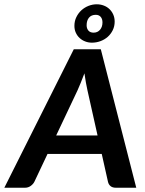

<svg xmlns="http://www.w3.org/2000/svg" viewBox="-54 -879 680 899"><path d="M584 0H488.3Q472.7 0 463.6 -7.6Q454.6 -15.1 451.7 -27.3L422.4 -158.2H168.5L106.9 -27.8Q101.6 -17.1 89.8 -8.5Q78.1 0 63 0H-33.7L291.5 -648.4H418ZM209 -244.6H402.8L355.5 -456.1Q352.1 -471.2 348.4 -491.5Q344.7 -511.7 341.3 -535.6Q332.5 -511.7 324 -491.2Q315.4 -470.7 308.6 -455.1ZM294.4 -757.8Q294.4 -780.3 303.5 -798.8Q312.5 -817.4 327.1 -830.8Q341.8 -844.2 360.6 -851.6Q379.4 -858.9 398.9 -858.9Q416.5 -858.9 431.9 -853Q447.3 -847.2 458.5 -836.4Q469.7 -825.7 476.3 -810.8Q482.9 -795.9 482.9 -777.8Q482.9 -755.9 473.9 -737.5Q464.8 -719.2 450.2 -706.3Q435.5 -693.4 416.3 -686.3Q397 -679.2 376.5 -679.2Q359.4 -679.2 344.5 -685.1Q329.6 -690.9 318.6 -701.2Q307.6 -711.4 301 -725.8Q294.4 -740.2 294.4 -757.8ZM351.6 -760.7Q351.6 -745.6 359.9 -735.8Q368.2 -726.1 384.3 -726.1Q402.8 -726.1 414.3 -739.5Q425.8 -752.9 425.8 -773.9Q425.8 -790.5 417.5 -800Q409.2 -809.6 394.5 -809.6Q373.5 -809.6 362.5 -796.1Q351.6 -782.7 351.6 -760.7Z"/></svg>

Font: Carlito
Style: Bold Italic
Weight: 700
Italic angle: -7°
Designer: Lukasz Dziedzic
Foundry: tyPoland Lukasz Dziedzic
Version: Version 1.104